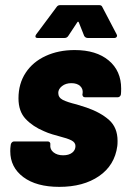

<svg xmlns="http://www.w3.org/2000/svg" viewBox="-20 -720 495 748"><path d="M20 -131Q20 -143 21 -149L22 -157Q23 -162 26.5 -165.5Q30 -169 35 -169H166Q171 -169 174 -165.5Q177 -162 176 -157V-156Q174 -138 188.5 -126.5Q203 -115 226 -115Q248 -115 261 -125Q274 -135 274 -151Q274 -165 258.5 -173Q243 -181 211 -189Q203 -191 184.5 -196.5Q166 -202 151 -209Q108 -227 80 -256.5Q52 -286 52 -337Q52 -394 80 -436.5Q108 -479 158 -502Q208 -525 271 -525Q355 -525 403.5 -484.5Q452 -444 452 -375Q452 -360 451 -352Q450 -347 446.5 -344Q443 -341 438 -341H312Q301 -341 301 -353L302 -357Q304 -374 292 -385Q280 -396 258 -396Q236 -396 221.5 -384.5Q207 -373 207 -358Q207 -340 224.5 -331Q242 -322 279 -313L317 -301Q372 -282 405 -252.5Q438 -223 438 -171Q438 -158 437 -151Q427 -76 366 -34Q305 8 211 8Q122 8 71 -30Q20 -68 20 -131ZM118 -578Q118 -582 121 -586L200 -692Q205 -700 214 -700H367Q376 -700 379 -692L434 -587Q436 -583 436 -581Q436 -577 433 -574.5Q430 -572 426 -572H322Q313 -572 308 -580L287 -633Q284 -638 281 -633L246 -580Q241 -572 231 -572H127Q118 -572 118 -578Z"/></svg>

Font: Barlow Semi Condensed ExtraBold
Style: Italic
Weight: 800
Width: 4
Italic angle: -7°
Designer: Jeremy Tribby
Foundry: Tribby Type
Version: Version 1.408